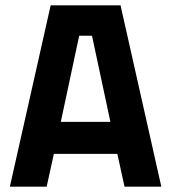

<svg xmlns="http://www.w3.org/2000/svg" viewBox="-20 -700 642 720"><path d="M17 0 170 -680H432L585 0H447L420 -123H182L155 0ZM277 -566 208 -243H394L325 -566Z"/></svg>

Font: TitilliumText
Style: ExtraBold
Weight: 800
Designer: Accademia di Belle Arti di Urbino and others
Foundry: Accademia di Belle Arti di Urbino and others.
Version: Version 60.001